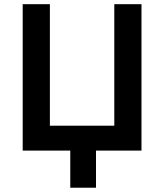

<svg xmlns="http://www.w3.org/2000/svg" viewBox="-20 -720 784 918"><path d="M88.5 0V-700H218.5V-119H526.5V-700H656.5V0ZM316 177.5V-79H439V177.5Z"/></svg>

Font: Geologica Medium
Style: Regular
Weight: 500
Designer: Sindre Bremnes, Frode Helland
Foundry: Monokrom Skriftforlag AS
Version: Version 1.010;gftools[0.9.28]